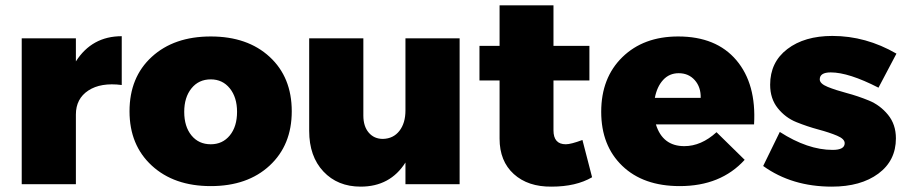

<svg xmlns="http://www.w3.org/2000/svg" viewBox="-20 -687 3387 716"><path d="M61 0V-544H263V-458Q323 -552 434 -552V-370Q356 -380 309.5 -349.5Q263 -319 263 -260V0Z M463 -272Q463 -399 546 -475Q629 -551 766 -551Q903 -551 985.5 -475Q1068 -399 1068 -272Q1068 -146 985.5 -69.5Q903 7 766 7Q629 7 546 -69.5Q463 -146 463 -272ZM667 -270Q667 -215 694 -182Q721 -149 766 -149Q810 -149 837 -182Q864 -215 864 -270Q864 -324 837 -357.5Q810 -391 766 -391Q721 -391 694 -357.5Q667 -324 667 -270Z M1133 -199V-544H1335V-256Q1335 -216 1355 -192.5Q1375 -169 1408 -169Q1447 -170 1469.5 -199Q1492 -228 1492 -275V-544H1694V0H1492V-81Q1435 9 1325 9Q1239 9 1186 -47.5Q1133 -104 1133 -199Z M1768 -387V-516H1843V-667H2044V-516H2178V-387H2044V-201Q2044 -149 2090 -149Q2109 -149 2152 -165L2188 -26Q2128 9 2037 9Q1949 10 1896 -38Q1843 -86 1843 -170V-387Z M2222 -270Q2222 -397 2301 -474Q2380 -551 2509 -551Q2651 -551 2726 -462.5Q2801 -374 2792 -223H2426Q2451 -142 2532 -142Q2595 -142 2652 -194L2757 -91Q2668 7 2515 7Q2379 7 2300.5 -68.5Q2222 -144 2222 -270ZM2422 -322H2593Q2594 -362 2571 -388Q2548 -414 2511 -414Q2476 -414 2453 -389Q2430 -364 2422 -322Z M2826 -68 2888 -195Q2992 -128 3085 -128Q3130 -128 3130 -153Q3130 -169 3101.5 -181Q3073 -193 3032 -204Q2991 -215 2950 -231.5Q2909 -248 2880.5 -283.5Q2852 -319 2852 -371Q2852 -455 2916 -504Q2980 -553 3084 -553Q3209 -553 3323 -487L3256 -360Q3145 -417 3078 -417Q3037 -417 3037 -391Q3037 -375 3066.5 -363Q3096 -351 3137.5 -340Q3179 -329 3220.5 -312Q3262 -295 3291.5 -259Q3321 -223 3321 -171Q3321 -88 3255.5 -39.5Q3190 9 3082 9Q2933 9 2826 -68Z"/></svg>

Font: Trueno
Style: ExBd
Weight: 800
Designer: Julieta Ulanovsky
Foundry: Julieta Ulanovsky
Version: Version 3.001b